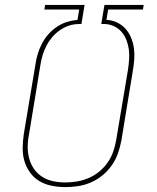

<svg xmlns="http://www.w3.org/2000/svg" viewBox="-20 -755 640 783"><path d="M246 8Q218 8 190.5 2.5Q163 -3 140.5 -16.5Q118 -30 102.5 -51.5Q87 -73 79.5 -98.5Q72 -124 72.5 -152Q73 -180 77 -208L125 -495Q128 -516 134.5 -537Q141 -558 151.5 -578Q162 -598 177.5 -615.5Q193 -633 212.5 -646Q232 -659 253 -665.5Q274 -672 296 -674L303 -716H161L164 -735H325L312 -657H302Q281 -657 261.5 -650.5Q242 -644 224.5 -632Q207 -620 193 -603.5Q179 -587 169.5 -568.5Q160 -550 154 -530.5Q148 -511 145 -491L98 -205Q93 -180 93 -155Q93 -130 99.5 -107Q106 -84 119.5 -65Q133 -46 153 -33.5Q173 -21 197 -16Q221 -11 246 -11Q270 -11 294 -15Q318 -19 341.5 -29Q365 -39 385 -55.5Q405 -72 419.5 -93Q434 -114 442 -137.5Q450 -161 454 -185L502 -471Q505 -491 506.5 -512Q508 -533 505.5 -552.5Q503 -572 496 -590.5Q489 -609 477 -623.5Q465 -638 447 -647Q429 -656 409 -657H393L406 -735H566L563 -716H421L414 -674Q437 -673 457 -663.5Q477 -654 491.5 -638Q506 -622 514.5 -601.5Q523 -581 526 -559Q529 -537 527.5 -514Q526 -491 522 -468L475 -182Q470 -155 461 -129.5Q452 -104 436 -81Q420 -58 398 -40Q376 -22 350.5 -11Q325 0 298.5 4Q272 8 246 8Z"/></svg>

Font: Iosevka Curly ThExObl
Style: Regular
Weight: 100
Width: 7
Italic angle: -9°
Monospace: yes
Designer: Belleve Invis
Foundry: Belleve Invis
Version: Version 11.1.0; ttfautohint (v1.8.3)